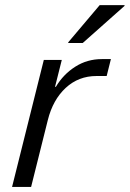

<svg xmlns="http://www.w3.org/2000/svg" viewBox="-20 -736 511 756"><path d="M27.5 0 152.5 -500H223.3L196.7 -394.2H200Q229.2 -443.3 276.2 -473.3Q323.3 -503.3 380.8 -503.3H416.7L400 -436.7H360Q289.2 -436.7 238.8 -390Q188.3 -343.3 168.3 -263.3L102.5 0ZM248.3 -566.7 249.2 -570 372.5 -715.8H470.8L470 -712.5L305.8 -566.7Z"/></svg>

Font: Funnel Sans Light
Style: Italic
Weight: 300
Italic angle: -14.036°
Designer: NORD ID, Kristian Moeller
Foundry: Dicotype
Version: Version 1.000